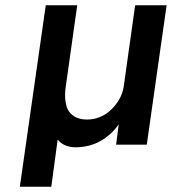

<svg xmlns="http://www.w3.org/2000/svg" viewBox="-20 -547 650 726"><path d="M55 159 153 -527H272L229 -222Q226 -203 226 -186Q226 -167 231.5 -145.5Q237 -124 257 -109.5Q277 -95 309 -95Q335 -95 358 -104.5Q381 -114 399.5 -131.5Q418 -149 431 -171.5Q444 -194 448 -221L491 -527H610L535 0H419L429 -77Q413 -54 394 -38Q367 -14 334.5 -2Q302 10 266 10Q248 10 232 4.5Q216 -1 205 -12Q201 -16 198 -19L174 159Z"/></svg>

Font: Lexend Med
Style: Italic
Weight: 500
Italic angle: -8.13011°
Designer: Bonnie Shaver-Troup, Thomas Jockin
Foundry: Lexend
Version: Version 1.007